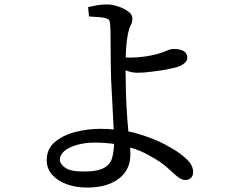

<svg xmlns="http://www.w3.org/2000/svg" viewBox="-20 -798 1040 863"><path d="M493 -151Q451 -157 406.5 -157Q362 -157 325 -146.5Q288 -136 268.5 -118.5Q249 -101 249 -81Q249 -61 273 -44Q297 -27 356.5 -27Q416 -27 445 -42Q474 -57 483 -85Q491 -112 493 -151ZM478 -502 477 -614Q477 -677 475 -689Q474 -703 470 -708Q463 -718 426 -721Q408 -722 380 -724L376 -766Q403 -772 420.5 -775Q438 -778 460.5 -778Q483 -778 509.5 -769.5Q536 -761 555.5 -747Q575 -733 575 -715Q575 -697 568 -685Q553 -659 547 -584Q546 -562 545 -542V-540Q558 -539 566 -539Q596 -539 632 -544Q692 -553 729 -570Q746 -578 760 -578Q801 -578 815 -560Q822 -551 822 -538Q822 -525 810 -515Q798 -504 780 -498Q739 -485 664 -476Q628 -471 596 -471Q573 -471 544 -482Q544 -468 545 -450Q545 -397 548 -330Q553 -244 557 -207Q565 -206 574 -204Q638 -187 695 -162Q725 -148 760 -127Q795 -106 821.5 -80Q848 -54 848 -25Q848 -8 838.5 1.5Q829 11 812 11Q795 11 774 -7L728 -48Q701 -72 654 -97L653 -98Q614 -121 565 -135Q566 -120 566 -104Q566 -34 513.5 5.5Q461 45 373 45Q320 45 279.5 30Q239 15 214.5 -12.5Q190 -40 190 -78Q190 -128 226 -159Q262 -190 317.5 -204.5Q373 -219 431 -219Q462 -219 491 -216Q490 -241 488 -276Q486 -311 484 -354Q478 -449 478 -502Z"/></svg>

Font: Early Summer Mincho Screen
Style: Regular
Weight: 400
Designer: GuiWonder
Version: Version 1.002